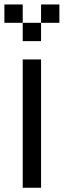

<svg xmlns="http://www.w3.org/2000/svg" viewBox="-20 -937 373 873"><path d="M83.3 -916.7V-833.3H0V-916.7ZM83.3 -83.3V-666.7H166.7V-83.3ZM83.3 -833.3H166.7V-750H83.3ZM250 -916.7V-833.3H166.7V-916.7Z"/></svg>

Font: Galmuri11 Condensed
Style: Regular
Weight: 400
Width: 3
Designer: Lee Minseo (quiple)
Version: Version 2.399;hotconv 1.1.1;makeotfexe 2.6.0 DEVELOPMENT